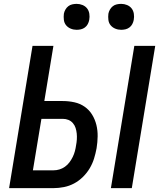

<svg xmlns="http://www.w3.org/2000/svg" viewBox="-20 -972 840 992"><path d="M553 0 674 -735H782L661 0ZM27 0 148 -735H256L209 -450H304Q335 -450 364.5 -443.5Q394 -437 417.5 -420.5Q441 -404 456 -379.5Q471 -355 478 -326.5Q485 -298 484.5 -267.5Q484 -237 479 -206Q474 -179 466 -153Q458 -127 443.5 -102.5Q429 -78 408 -57.5Q387 -37 362.5 -24Q338 -11 310.5 -5.5Q283 0 257 0ZM256 -92Q272 -92 287 -96.5Q302 -101 315.5 -110.5Q329 -120 339 -133.5Q349 -147 356 -161.5Q363 -176 367 -191Q371 -206 373 -221Q376 -236 377 -251.5Q378 -267 376.5 -282Q375 -297 370.5 -311Q366 -325 356.5 -336Q347 -347 333.5 -352.5Q320 -358 304 -358H194L150 -92ZM606 -818Q590 -818 575.5 -824Q561 -830 551.5 -841.5Q542 -853 540 -869Q538 -885 540 -901Q542 -912 548 -922.5Q554 -933 563 -940Q572 -947 583.5 -949.5Q595 -952 606 -952Q622 -952 636.5 -946Q651 -940 660 -928.5Q669 -917 671.5 -901Q674 -885 671 -869Q669 -858 663.5 -847.5Q658 -837 648.5 -830Q639 -823 628 -820.5Q617 -818 606 -818ZM376 -818Q360 -818 345.5 -824Q331 -830 321.5 -841.5Q312 -853 310 -869Q308 -885 310 -901Q312 -912 318 -922.5Q324 -933 333 -940Q342 -947 353.5 -949.5Q365 -952 376 -952Q392 -952 406.5 -946Q421 -940 430 -928.5Q439 -917 441.5 -901Q444 -885 441 -869Q439 -858 433.5 -847.5Q428 -837 418.5 -830Q409 -823 398 -820.5Q387 -818 376 -818Z"/></svg>

Font: Iosevka Aile Semibold
Style: Italic
Weight: 600
Italic angle: -9°
Designer: Belleve Invis
Foundry: Belleve Invis
Version: Version 31.1.0; ttfautohint (v1.8.4)